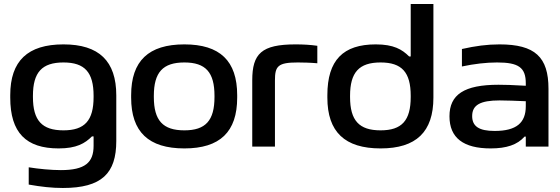

<svg xmlns="http://www.w3.org/2000/svg" viewBox="-20 -730 2790 956"><path d="M31 -256V-244C31 -69 110 9 272 9C361 9 403 -16 438 -51H446V-4C446 79 404 117 283 117C235 117 172 111 123 103V189C185 200 238 206 293 206C487 206 559 133 559 -28V-255C559 -426 473 -509 296 -509C118 -509 31 -427 31 -256ZM144 -247V-253C144 -370 189 -419 296 -419C402 -419 446 -370 446 -253V-247C446 -130 402 -81 296 -81C189 -81 144 -130 144 -247Z M633 -256V-244C633 -73 720 9 898 9C1075 9 1161 -73 1161 -244V-256C1161 -427 1075 -509 898 -509C720 -509 633 -427 633 -256ZM746 -247V-253C746 -370 791 -419 898 -419C1004 -419 1048 -370 1048 -253V-247C1048 -130 1004 -81 898 -81C791 -81 746 -130 746 -247Z M1463 -419C1486 -419 1527 -418 1560 -415V-502C1525 -507 1489 -509 1452 -509C1282 -509 1236 -463 1236 -330V0H1349V-330C1349 -401 1364 -419 1463 -419Z M1610 -256V-244C1610 -73 1697 9 1875 9C2052 9 2138 -73 2138 -244V-710H2025V-449H2017C1982 -484 1940 -509 1851 -509C1689 -509 1610 -431 1610 -256ZM1723 -247V-253C1723 -370 1768 -419 1875 -419C1981 -419 2025 -370 2025 -253V-247C2025 -130 1981 -81 1875 -81C1768 -81 1723 -130 1723 -247Z M2467 -509C2404 -509 2347 -501 2280 -486V-399C2341 -412 2401 -419 2455 -419C2562 -419 2598 -394 2598 -315V-303C2534 -307 2488 -308 2462 -308C2291 -308 2218 -259 2218 -151C2218 -43 2288 9 2423 9C2502 9 2556 -9 2592 -50H2598V0H2711V-288C2711 -446 2644 -509 2467 -509ZM2331 -152C2331 -207 2371 -230 2468 -230C2499 -230 2551 -228 2598 -226V-201C2598 -119 2552 -78 2443 -78C2365 -78 2331 -101 2331 -152Z"/></svg>

Font: LT Wave Medium
Style: Regular
Weight: 500
Designer: Daniel Lyons
Version: Version 2.5 (Glyphs App)